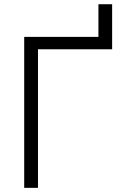

<svg xmlns="http://www.w3.org/2000/svg" viewBox="-20 -905 613 925"><path d="M96.6 0V-727.3H454.2V-884.6H520.2V-667.6H163V0Z"/></svg>

Font: Inter P Light
Style: Regular
Weight: 300
Designer: Rasmus Andersson
Foundry: rsms
Version: Version 3.018;git-588b23468